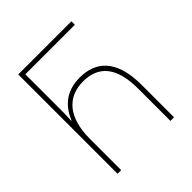

<svg xmlns="http://www.w3.org/2000/svg" viewBox="-195 -845 976 976"><g transform="rotate(-45 293.0 -357.0)"><path d="M91 0H117V-224C117 -381 188 -456 299 -456C407 -456 471 -390 471 -232V0H497V-233C497 -422 409 -482 301 -482C194 -482 144 -422 117 -357H115C117 -385 117 -429 117 -446V-689H473V-714H91Z"/></g></svg>

Font: Noto Sans Georgian SemiCondensed Thin
Style: Regular
Weight: 100
Width: 4
Designer: Monotype Design Team, Akaki Razmadze
Foundry: Google LLC
Version: Version 2.005